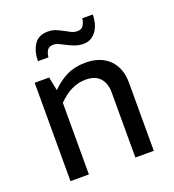

<svg xmlns="http://www.w3.org/2000/svg" viewBox="-124 -765 780 862"><g transform="rotate(-20 266.0 -334.5)"><path d="M154 0H66V-470H135L148 -405Q183 -440 221.5 -458.5Q260 -477 310 -477Q382 -477 423 -436.5Q464 -396 464 -324V0H376V-311Q376 -354 353.5 -379.5Q331 -405 285 -405Q215 -405 154 -342ZM113 -556Q113 -602 133.5 -634Q154 -666 200 -666Q221 -666 237.5 -659Q254 -652 268.5 -644Q283 -636 297 -629Q311 -622 327 -622Q347 -622 355.5 -637Q364 -652 366 -669H416Q416 -648 411 -628.5Q406 -609 395.5 -593.5Q385 -578 369.5 -568.5Q354 -559 333 -559Q312 -559 293.5 -565.5Q275 -572 259 -580.5Q243 -589 229 -595.5Q215 -602 203 -602Q182 -602 173.5 -589Q165 -576 163 -556Z"/></g></svg>

Font: Mukta Malar
Style: Regular
Weight: 400
Designer: Aadarsh Rajan, Girish Dalvi, Yashodeep Gholap
Foundry: Ek Type
Version: Version 2.538;PS 1.000;hotconv 16.6.51;makeotf.lib2.5.65220;